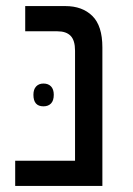

<svg xmlns="http://www.w3.org/2000/svg" viewBox="-20 -612 437 632"><path d="M30 -83H227V-445Q227 -479 212.5 -494Q198 -509 169 -509H63V-592H195Q251 -592 284 -559.5Q317 -527 317 -456V0H30ZM123 -337Q139 -337 148 -327.5Q157 -318 157 -300Q157 -281 148 -271.5Q139 -262 123 -262Q90 -262 90 -300Q90 -318 99 -327.5Q108 -337 123 -337Z"/></svg>

Font: Noto Sans Hebrew
Style: Regular
Weight: 400
Designer: Monotype Design Team
Foundry: Monotype Imaging Inc.
Version: Version 1.000